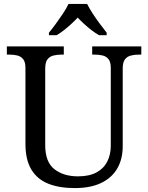

<svg xmlns="http://www.w3.org/2000/svg" viewBox="-20 -951 757 981"><path d="M362 10Q283 10 226.5 -12.5Q170 -35 140 -85Q110 -135 110 -216V-604Q110 -634 98.5 -648.5Q87 -663 68.5 -667.5Q50 -672 28 -672H15V-714H306V-672H293Q271 -672 252 -667Q233 -662 222 -647Q211 -632 211 -600V-210Q211 -123 258 -86.5Q305 -50 378 -50Q436 -50 473 -70Q510 -90 528 -125.5Q546 -161 546 -206V-604Q546 -634 534.5 -648.5Q523 -663 504.5 -667.5Q486 -672 464 -672H451V-714H702V-672H689Q667 -672 648 -667Q629 -662 618 -647Q607 -632 607 -600V-204Q607 -138 579 -90Q551 -42 496.5 -16Q442 10 362 10ZM230 -784Q246 -803 265 -829Q284 -855 302 -882Q320 -909 330 -931H425Q436 -909 453.5 -882Q471 -855 490.5 -829Q510 -803 525 -784V-771H486Q467 -782 447.5 -797Q428 -812 410 -828.5Q392 -845 377 -861Q362 -845 344 -828.5Q326 -812 307 -797Q288 -782 269 -771H230Z"/></svg>

Font: Noto Serif Malayalam
Style: Regular
Weight: 400
Designer: Indian type Foundry, Jelle Bosma, Monotype Design Team
Foundry: Monotype Imaging Inc.
Version: Version 2.103